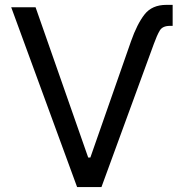

<svg xmlns="http://www.w3.org/2000/svg" viewBox="-20 -757 744 777"><path d="M510.3 -590.3Q534.7 -659.7 564.9 -698.5Q595.2 -737.3 653.3 -737.3H678.7V-652.3H667.5Q637.7 -652.3 626.5 -633.3Q615.2 -614.3 602.5 -579.1L390.6 0H292L25.4 -727.5H124L336.9 -119.6H345.7Z"/></svg>

Font: Inter Variable
Style: Regular
Weight: 400
Designer: Rasmus Andersson
Foundry: rsms
Version: Version 4.001;git-9221beed3